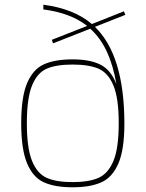

<svg xmlns="http://www.w3.org/2000/svg" viewBox="-20 -789 618 815"><path d="M508 -266V-265V-264Q508 -154 482.5 -95Q457 -36 410 -15Q363 6 288 6Q213 6 166.5 -15Q120 -36 95 -95.5Q70 -155 70 -266Q70 -377 95 -436Q120 -495 166.5 -516Q213 -537 288 -537Q362 -537 406.5 -514.5Q451 -492 474 -432Q447 -593 363 -667L205 -605L200 -620L350 -679Q280 -734 164 -749V-769Q294 -752 370 -687L506 -741L512 -726L383 -675Q507 -555 508 -268ZM484 -266Q484 -372 461.5 -426Q439 -480 398 -497.5Q357 -515 288 -515Q219 -515 178.5 -497.5Q138 -480 116 -426Q94 -372 94 -266Q94 -160 116 -106Q138 -52 178.5 -34Q219 -16 288 -16Q357 -16 398 -34Q439 -52 461.5 -106Q484 -160 484 -266Z"/></svg>

Font: Exo Thin
Style: Regular
Weight: 250
Designer: Natanael Gama
Foundry: Natanael Gama
Version: Version 1.500; ttfautohint (v1.6)